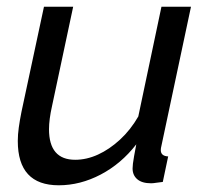

<svg xmlns="http://www.w3.org/2000/svg" viewBox="-20 -542 617 572"><path d="M155 10Q33 10 33 -122Q33 -141 36 -162.5Q39 -184 44 -209L111 -522H198L135 -226Q126 -186 126 -157Q126 -66 204 -66Q238 -66 272 -81.5Q306 -97 337.5 -126Q369 -155 392 -195L461 -522H549L461 -108Q460 -104 459.5 -101Q459 -98 459 -95Q459 -77 481 -76L465 0Q454 1 445.5 2.5Q437 4 430 4Q403 4 389 -8Q375 -20 375 -40Q375 -46 376 -54.5Q377 -63 379.5 -77Q382 -91 386 -112Q341 -54 280 -22Q219 10 155 10Z"/></svg>

Font: Raleway Thin Medium
Style: Italic
Weight: 500
Italic angle: -12°
Version: Version 4.026